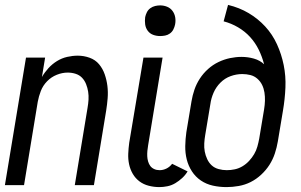

<svg xmlns="http://www.w3.org/2000/svg" viewBox="-20 -755 1228 783"><path d="M0 0 86 -520H164L151 -441Q162 -460 177.5 -477Q193 -494 212.5 -506Q232 -518 254 -523Q276 -528 297 -528Q322 -528 345.5 -519.5Q369 -511 384 -493Q399 -475 407 -452Q415 -429 418 -404.5Q421 -380 419 -354.5Q417 -329 413 -304L363 0H285L337 -315Q340 -332 341 -348.5Q342 -365 339.5 -381Q337 -397 331 -412Q325 -427 314.5 -438Q304 -449 288.5 -454Q273 -459 256 -459Q234 -459 211.5 -450Q189 -441 172 -423.5Q155 -406 146.5 -384Q138 -362 134 -340L78 0Z M630 8Q608 8 586.5 2.5Q565 -3 548.5 -15.5Q532 -28 521.5 -46Q511 -64 506.5 -85Q502 -106 503 -128.5Q504 -151 507 -173L565 -520H643L584 -162Q582 -151 581 -139.5Q580 -128 580.5 -117.5Q581 -107 584 -96.5Q587 -86 593 -78Q599 -70 609 -65.5Q619 -61 631 -61Q645 -61 658.5 -67.5Q672 -74 682 -87L745 -56Q736 -41 723 -29Q710 -17 695 -8Q680 1 663 4.5Q646 8 630 8ZM633 -608Q618 -608 604.5 -613Q591 -618 582.5 -629.5Q574 -641 572 -655.5Q570 -670 572 -685Q574 -695 579 -705Q584 -715 593 -721.5Q602 -728 612.5 -730.5Q623 -733 633 -733Q648 -733 661.5 -727.5Q675 -722 683.5 -710.5Q692 -699 694.5 -684.5Q697 -670 694 -655Q692 -645 687 -635Q682 -625 673 -618.5Q664 -612 653.5 -610Q643 -608 633 -608Z M904 8Q875 8 848 2Q821 -4 799 -19Q777 -34 762.5 -56.5Q748 -79 741.5 -105Q735 -131 735.5 -159.5Q736 -188 740 -216L761 -342Q765 -366 773 -389.5Q781 -413 795 -434.5Q809 -456 828.5 -473.5Q848 -491 871 -502Q894 -513 918 -518Q942 -523 965 -523Q991 -523 1015.5 -516Q1040 -509 1057 -493Q1049 -524 1035 -552.5Q1021 -581 1000 -604Q979 -627 951 -643.5Q923 -660 892 -668L910 -735Q956 -724 994 -701.5Q1032 -679 1061.5 -647Q1091 -615 1109.5 -574.5Q1128 -534 1137 -489.5Q1146 -445 1144 -398Q1142 -351 1134 -304L1113 -178Q1109 -154 1101 -129.5Q1093 -105 1079 -83Q1065 -61 1045 -42.5Q1025 -24 1002 -12.5Q979 -1 953.5 3.5Q928 8 904 8ZM905 -61Q921 -61 937.5 -64.5Q954 -68 969 -77Q984 -86 996 -99Q1008 -112 1016.5 -126.5Q1025 -141 1029.5 -157Q1034 -173 1037 -189L1057 -309Q1060 -327 1060.5 -344Q1061 -361 1058.5 -377.5Q1056 -394 1049 -408.5Q1042 -423 1029.5 -434Q1017 -445 1001 -449Q985 -453 968 -453Q944 -453 920.5 -444.5Q897 -436 879 -418Q861 -400 851 -377Q841 -354 838 -331L817 -205Q814 -188 813 -170.5Q812 -153 815 -137Q818 -121 825 -106Q832 -91 843.5 -80.5Q855 -70 871.5 -65.5Q888 -61 905 -61Z"/></svg>

Font: Iosevka QP
Style: Italic
Weight: 400
Italic angle: -9°
Designer: Belleve Invis
Foundry: Belleve Invis
Version: Version 20.0.0; ttfautohint (v1.8.4)